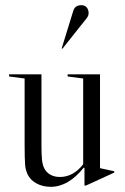

<svg xmlns="http://www.w3.org/2000/svg" viewBox="-20 -711 483 741"><path d="M241 -416V-424H366V-62L421 -50V-45L312 5H306V-63L303 -64Q244 10 176 10Q145 10 121 -3Q97 -16 86 -39Q83 -46 80.5 -54Q78 -62 77 -74.5Q76 -87 75.5 -106Q75 -125 75 -153V-408L15 -416V-424H140V-153Q140 -114 142 -95Q144 -76 150 -63Q158 -46 174 -37Q190 -28 211 -28Q263 -28 301 -77V-408ZM263 -670Q270 -691 294 -691Q308 -691 315 -682Q322 -673 322 -660Q322 -650 314 -640Q306 -630 286 -605L221 -523L218 -524Z"/></svg>

Font: Libre Caslon Display
Style: Regular
Weight: 400
Designer: Pablo Impallari, Rodrigo Fuenzalida
Foundry: Pablo Impallari, Rodrigo Fuenzalida
Version: Version 1.002; ttfautohint (v1.5)